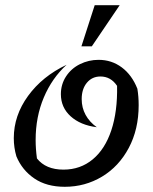

<svg xmlns="http://www.w3.org/2000/svg" viewBox="-20 -708 588 738"><path d="M43 -107Q33 -141 33 -177Q33 -264 88 -339.5Q143 -415 236 -459Q180 -408 148.5 -333.5Q117 -259 117 -170Q117 -136 122 -99Q156 -56 224 -56Q289 -56 336.5 -95.5Q384 -135 408 -207.5Q432 -280 430 -378Q406 -414 366 -414Q334 -414 314 -390Q294 -366 294 -327Q294 -294 309 -266.5Q324 -239 352 -219Q289 -227 251.5 -261Q214 -295 214 -346Q214 -384 234 -414.5Q254 -445 287.5 -461.5Q321 -478 359 -478Q409 -478 448 -449Q487 -420 508 -367Q513 -337 513 -304Q513 -211 475 -139.5Q437 -68 372 -29Q307 10 229 10Q159 10 112 -22Q65 -54 43 -107ZM344 -688H440L333 -530H293Z"/></svg>

Font: Srisakdi
Style: Bold
Weight: 700
Designer: Cadson Demak Co.,Ltd.
Foundry: Cadson Demak Co.,Ltd.
Version: Version 1.000